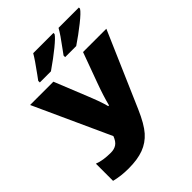

<svg xmlns="http://www.w3.org/2000/svg" viewBox="-259 -1066 1212 1212"><g transform="rotate(-45 346.5 -460.5)"><path d="M168.9 9.8Q100.6 9.8 43.9 -4.9V-158.2Q89.8 -140.1 160.2 -140.1Q190.4 -140.1 211.2 -154.1Q231.9 -168 245.1 -203.1L12.2 -713.9H220.2L308.1 -496.1Q313 -483.4 320.1 -465.8Q327.1 -448.2 334 -429.4Q340.8 -410.6 346.7 -392.1Q352.5 -373.5 356 -359.9H362.8Q379.4 -426.3 412.1 -515.1L484.9 -713.9H692.9L476.1 -212.9Q435.5 -119.1 396.5 -75Q357.4 -30.8 303 -10.5Q248.5 9.8 168.9 9.8ZM156.2 -771V-785.2L180.2 -817.9Q236.8 -895 257.3 -931.2H438V-920.9Q426.3 -901.9 375.7 -860.6Q325.2 -819.3 255.4 -771ZM382.3 -771V-785.2L406.2 -817.9Q462.9 -893.6 483.4 -931.2H665V-920.9Q652.3 -899.9 596.4 -855.5Q540.5 -811 481 -771Z"/></g></svg>

Font: OpenSansExtrabold
Style: Regular
Weight: 800
Foundry: Ascender Corporation
Version: Version 1.10